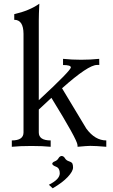

<svg xmlns="http://www.w3.org/2000/svg" viewBox="-20 -789 608 1032"><path d="M551.3 0Q494.6 -4.9 464.8 -4.9Q448.7 -4.9 397 0L396.5 -9.8Q395 -38.1 256.3 -263.2L188.5 -200.2V-77.1Q188.5 -34.2 252.4 -34.2V0Q210.9 -4.4 148.9 -4.4Q86.4 -4.4 43.5 0V-34.2Q106.4 -34.2 106.4 -77.1V-606.9Q106 -682.6 56.6 -682.6V-712.9Q137.7 -731.4 191.4 -769Q188.5 -710 188.5 -678.2V-250.5Q360.8 -410.2 360.8 -426.8Q360.8 -439.5 318.8 -439.5V-472.7Q367.7 -467.8 416 -467.8Q464.8 -467.8 513.2 -472.7L513.7 -439.9H501.5Q454.1 -439.9 313.5 -314.5L443.8 -98.1Q490.7 -34.2 551.3 -34.2ZM263.2 223.1 242.7 204.1Q301.3 174.8 301.3 142.6Q301.3 114.7 281.5 107.2Q261.7 99.6 260.7 91.3Q261.7 83 274.7 78.1Q287.6 73.2 294.2 61.8Q300.8 50.3 311.5 49.3Q322.8 50.3 329.3 61.8Q335.9 73.2 351.1 78.1Q366.2 83 369.4 90.8Q372.6 98.6 372.6 111.3Q372.6 131.8 344 162.4Q315.4 192.9 263.2 223.1Z"/></svg>

Font: Kelvinch
Style: Regular
Weight: 400
Designer: Paul James MIller
Foundry: High-Logic / Made with FontCreator
Version: Version 3.30 September 23, 2016